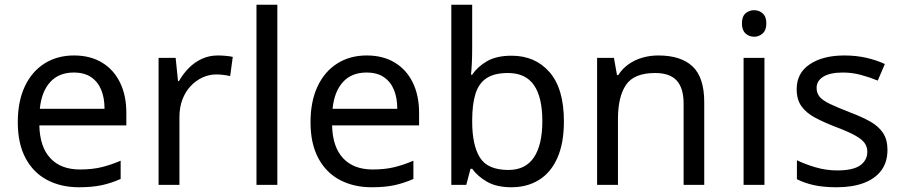

<svg xmlns="http://www.w3.org/2000/svg" viewBox="-20 -780 3809 810"><path d="M292 -546Q361 -546 410.5 -516Q460 -486 486.5 -431.5Q513 -377 513 -304V-251H146Q148 -160 192.5 -112.5Q237 -65 317 -65Q368 -65 407.5 -74.5Q447 -84 489 -102V-25Q448 -7 408 1.5Q368 10 313 10Q237 10 178.5 -21Q120 -52 87.5 -113.5Q55 -175 55 -264Q55 -352 84.5 -415Q114 -478 167.5 -512Q221 -546 292 -546ZM291 -474Q228 -474 191.5 -433.5Q155 -393 148 -321H421Q421 -367 407 -401Q393 -435 364.5 -454.5Q336 -474 291 -474Z M899 -546Q914 -546 931.5 -544.5Q949 -543 962 -540L951 -459Q938 -462 922.5 -464Q907 -466 893 -466Q862 -466 834 -453Q806 -440 784 -416.5Q762 -393 749.5 -360Q737 -327 737 -286V0H649V-536H721L731 -438H735Q752 -468 776 -492.5Q800 -517 831 -531.5Q862 -546 899 -546Z M1150 0H1062V-760H1150Z M1527 -546Q1596 -546 1645.5 -516Q1695 -486 1721.5 -431.5Q1748 -377 1748 -304V-251H1381Q1383 -160 1427.5 -112.5Q1472 -65 1552 -65Q1603 -65 1642.5 -74.5Q1682 -84 1724 -102V-25Q1683 -7 1643 1.5Q1603 10 1548 10Q1472 10 1413.5 -21Q1355 -52 1322.5 -113.5Q1290 -175 1290 -264Q1290 -352 1319.5 -415Q1349 -478 1402.5 -512Q1456 -546 1527 -546ZM1526 -474Q1463 -474 1426.5 -433.5Q1390 -393 1383 -321H1656Q1656 -367 1642 -401Q1628 -435 1599.5 -454.5Q1571 -474 1526 -474Z M1972 -575Q1972 -541 1970.5 -511.5Q1969 -482 1967 -465H1972Q1995 -499 2035 -522Q2075 -545 2138 -545Q2238 -545 2298.5 -475.5Q2359 -406 2359 -268Q2359 -176 2331.5 -114Q2304 -52 2254 -21Q2204 10 2138 10Q2075 10 2035 -13Q1995 -36 1972 -68H1965L1947 0H1884V-760H1972ZM2123 -472Q2066 -472 2033 -450.5Q2000 -429 1986 -384.5Q1972 -340 1972 -271V-267Q1972 -168 2004.5 -115.5Q2037 -63 2125 -63Q2197 -63 2232.5 -116Q2268 -169 2268 -269Q2268 -370 2232.5 -421Q2197 -472 2123 -472Z M2757 -546Q2853 -546 2902 -499.5Q2951 -453 2951 -349V0H2864V-343Q2864 -408 2835 -440Q2806 -472 2744 -472Q2655 -472 2621 -422Q2587 -372 2587 -278V0H2499V-536H2570L2583 -463H2588Q2606 -491 2632.5 -509.5Q2659 -528 2691 -537Q2723 -546 2757 -546Z M3205 -536V0H3117V-536ZM3162 -737Q3182 -737 3197.5 -723.5Q3213 -710 3213 -681Q3213 -653 3197.5 -639Q3182 -625 3162 -625Q3140 -625 3125 -639Q3110 -653 3110 -681Q3110 -710 3125 -723.5Q3140 -737 3162 -737Z M3724 -148Q3724 -96 3698 -61Q3672 -26 3624 -8Q3576 10 3510 10Q3454 10 3413.5 1Q3373 -8 3342 -24V-104Q3374 -88 3419.5 -74.5Q3465 -61 3512 -61Q3579 -61 3609 -82.5Q3639 -104 3639 -140Q3639 -160 3628 -176Q3617 -192 3588.5 -208Q3560 -224 3507 -244Q3455 -264 3418 -284Q3381 -304 3361 -332Q3341 -360 3341 -404Q3341 -472 3396.5 -509Q3452 -546 3542 -546Q3591 -546 3633.5 -536.5Q3676 -527 3713 -510L3683 -440Q3649 -454 3612 -464Q3575 -474 3536 -474Q3482 -474 3453.5 -456.5Q3425 -439 3425 -409Q3425 -387 3438 -371.5Q3451 -356 3481.5 -341.5Q3512 -327 3563 -307Q3614 -288 3650 -268Q3686 -248 3705 -219.5Q3724 -191 3724 -148Z"/></svg>

Font: Noto Sans Hebrew
Style: Regular
Weight: 400
Designer: Monotype Design Team
Foundry: Monotype Imaging Inc.
Version: Version 2.003;January 10, 2023;FontCreator 14.0.0.2877 64-bi